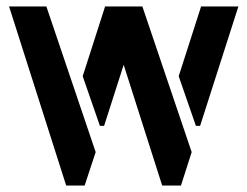

<svg xmlns="http://www.w3.org/2000/svg" viewBox="-20 -572 763 592"><path d="M480 0 304 -552H419L571 -103L538 0ZM184 0 8 -552H123L275 -103L241 0ZM288 -184 235 -337 304 -552H419L301 -184ZM584 -184 531 -337 600 -552H715L597 -184Z"/></svg>

Font: Stick No Bills ExtraLight SemiBold
Style: Regular
Weight: 600
Version: Version 2.000